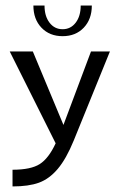

<svg xmlns="http://www.w3.org/2000/svg" viewBox="-20 -665 430 690"><path d="M270 -645H310Q310 -596 281 -565.5Q252 -535 205 -535Q158 -535 129 -565.5Q100 -596 100 -645H140Q140 -607 158 -583.5Q176 -560 205 -560Q234 -560 252 -583.5Q270 -607 270 -645ZM15 -480H98L208 -216L307 -480H375L245 -160Q218 -94 187.5 -58Q157 -22 120 -8.5Q83 5 25 5V-55Q91 -55 123 -75.5Q155 -96 180 -150Z"/></svg>

Font: Glametrix
Style: Regular
Weight: 500
Designer: gluk
Foundry: gluk
Version: Version 0.40